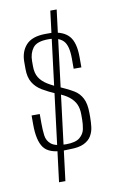

<svg xmlns="http://www.w3.org/2000/svg" viewBox="-85 -707 501 833"><g transform="rotate(-10 165.5 -291.0)"><path d="M149 -53Q86 -53 62.5 -84.5Q39 -116 39 -188V-227H75V-186Q75 -158 78 -133Q81 -108 100 -93Q119 -78 165 -78Q207 -78 225.5 -93.5Q244 -109 248 -130.5Q252 -152 252 -171V-195Q252 -220 243.5 -239Q235 -258 215.5 -273.5Q196 -289 163 -301Q128 -316 102 -331.5Q76 -347 62 -370.5Q48 -394 48 -430V-461Q48 -507 74 -535.5Q100 -564 157 -565H186Q239 -561 263.5 -532.5Q288 -504 288 -440V-395H254V-440Q254 -498 233 -519Q212 -540 168 -540Q117 -540 99.5 -516.5Q82 -493 82 -459V-436Q82 -406 94 -386.5Q106 -367 129.5 -352.5Q153 -338 189 -323Q219 -310 241 -296.5Q263 -283 275.5 -259Q288 -235 288 -193V-174Q288 -154 285.5 -133Q283 -112 272.5 -94Q262 -76 239.5 -65Q217 -54 177 -54ZM198 -661H226L134 79H106Z"/></g></svg>

Font: Alumni Sans Thin ExtraLight
Style: Regular
Weight: 250
Version: Version 1.018